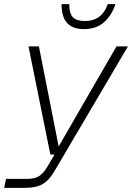

<svg xmlns="http://www.w3.org/2000/svg" viewBox="-20 -753 640 923"><path d="M0 150 9 107H109Q147 107 167.5 94Q188 81 208 48L242 -10H222L117 -530H167L262 -49L540 -530H595L244 66Q218 112 186.5 131Q155 150 103 150ZM383 -613Q331 -613 303.5 -641.5Q276 -670 276 -733H313Q313 -687 331 -669.5Q349 -652 388 -652Q470 -652 498 -733H535Q517 -679 480 -646Q443 -613 383 -613Z"/></svg>

Font: Geist Mono ExtraLight
Style: Italic
Weight: 200
Italic angle: -12°
Monospace: yes
Designer: Basement.studio, Andrés Briganti, Mateo Zaragoza
Foundry: Basement.studio, Vercel, Andrés Briganti, Guido Ferreyra, Mateo Zaragoza
Version: Version 1.500; ttfautohint (v1.8.4.7-5d5b)